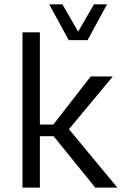

<svg xmlns="http://www.w3.org/2000/svg" viewBox="-20 -853 565 873"><path d="M203.8 -833.2 292.6 -670.4H378.1L466.7 -833.2H407.1L335.4 -708.9L263.9 -833.2ZM392.5 -505.4 222.6 -286.8H161.3V-706.1H82.3V0H161.3V-233.6H223.8L413.2 0H513.7L293.5 -265.6L492.8 -505.4Z"/></svg>

Font: Estedad VF
Style: Regular
Weight: 100
Designer: Amin Abedi
Version: Version 7.3